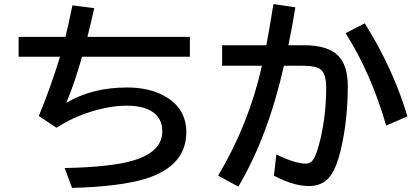

<svg xmlns="http://www.w3.org/2000/svg" viewBox="-20 -860 2037 937"><path d="M70.8 -680.2H299.3Q316.9 -751 333.5 -834L439.9 -820.3Q424.3 -750 406.7 -680.2H906.7V-583H380.4Q342.3 -448.7 303.2 -357.9Q429.2 -433.1 600.1 -433.1Q706.5 -433.1 780.8 -392.6Q889.2 -333 889.2 -215.3Q889.2 -50.8 693.8 11.2Q570.8 50.3 331.5 57.1L295.4 -40Q524.9 -44.4 633.3 -77.6Q772 -120.1 772 -219.2Q772 -288.1 714.4 -320.3Q670.4 -344.2 598.1 -344.2Q516.1 -344.2 422.4 -314.5Q335.4 -287.1 255.4 -236.8L169.4 -293.9Q227.1 -433.6 272.9 -583H70.8Z M1064 -639.2H1279.8Q1294.4 -714.4 1312 -826.2L1314.9 -840.3L1421.4 -824.2Q1404.8 -720.7 1387.2 -639.2H1464.4Q1581.5 -639.2 1632.3 -586.4Q1677.2 -539.1 1677.2 -439Q1677.2 -271 1642.1 -124Q1621.6 -41 1592.3 -1.5Q1555.2 47.9 1488.8 47.9Q1410.6 47.9 1316.9 -2.9L1328.6 -106Q1421.4 -61.5 1472.2 -61.5Q1499.5 -61.5 1514.2 -90.3Q1529.8 -122.1 1543.5 -180.7Q1571.8 -299.8 1571.8 -432.1Q1571.8 -501.5 1543.5 -522Q1520 -539.1 1458.5 -539.1H1365.7Q1287.6 -193.4 1143.1 50.8L1044.4 -2.9Q1194.8 -254.4 1258.3 -539.1H1064ZM1864.7 -247.1Q1790.5 -503.4 1666.5 -698.2L1760.3 -746.1Q1899.9 -522.5 1968.3 -292Z"/></svg>

Font: UDEV Gothic 35
Style: Bold
Weight: 700
Version: v2.1.0; ttfautohint (v1.8.4.7-5d5b-dirty) -l 6 -r 45 -G 200 